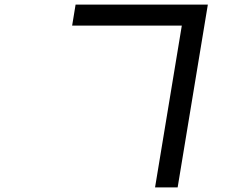

<svg xmlns="http://www.w3.org/2000/svg" viewBox="-20 -763 996 833"><path d="M768.8 -652H293L307.9 -742.9H881.7L750.7 50.1H652.7Z"/></svg>

Font: Karasuma Gothic
Style: Medium Italic
Weight: 500
Italic angle: 9.39998°
Designer: Rasmus Andersson / Ryoko Nishizuka
Foundry: Genbu
Version: Version 1.00